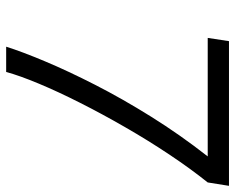

<svg xmlns="http://www.w3.org/2000/svg" viewBox="-90 -673 763 623"><g transform="rotate(90 291.5 -361.5)"><path d="M131.5 0Q147.5 -51 178.8 -125.5Q210 -200 255 -288.2Q300 -376.5 358.5 -470.2Q417 -564 487.5 -654H103L113.5 -723H583L572 -654Q527.5 -598.5 481.5 -529.5Q435.5 -460.5 392.8 -386.2Q350 -312 313.8 -240.2Q277.5 -168.5 251.5 -106.2Q225.5 -44 213.5 0Z"/></g></svg>

Font: Public Sans Thin Light
Style: Italic
Weight: 300
Italic angle: -8°
Version: Version 2.001